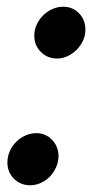

<svg xmlns="http://www.w3.org/2000/svg" viewBox="-20 -541 283 571"><path d="M88 -145Q116 -145 135 -125Q154 -105 154 -77Q154 -60 147 -44Q140 -28 128.5 -16Q117 -4 101.5 3Q86 10 70 10Q41 10 21.5 -9.5Q2 -29 2 -58Q2 -75 9 -91Q16 -107 28 -119Q40 -131 55.5 -138Q71 -145 88 -145ZM168 -521Q196 -521 215 -501.5Q234 -482 234 -453Q234 -436 227 -420.5Q220 -405 208 -393Q196 -381 181 -374Q166 -367 150 -367Q121 -367 101.5 -386.5Q82 -406 82 -435Q82 -452 89 -467.5Q96 -483 108 -495Q120 -507 135.5 -514Q151 -521 168 -521Z"/></svg>

Font: Rosa Sans SemiBold
Style: Italic
Weight: 600
Italic angle: -12°
Designer: Pentagram / MCKL
Foundry: Pentagram / MCKL
Version: Version 1.005;September 16, 2019;FontCreator 11.5.0.2425 64-